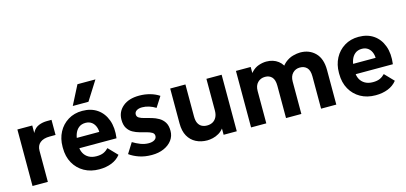

<svg xmlns="http://www.w3.org/2000/svg" viewBox="-64 -1162 3404 1608"><g transform="rotate(-15 1638.0 -358.0)"><path d="M62 0V-490H191V-340H174Q176 -400 195.5 -433.5Q215 -467 248 -480.5Q281 -494 321 -494H359V-363H309Q254 -363 224.5 -339Q195 -315 195 -270V0Z M640 10Q566 10 510 -21.5Q454 -53 422 -109.5Q390 -166 390 -242V-252Q390 -322 419.5 -378Q449 -434 502.5 -467Q556 -500 626 -500Q702 -500 755 -463.5Q808 -427 832.5 -360.5Q857 -294 845 -204H486V-293H776L716 -248Q724 -296 714 -328.5Q704 -361 681.5 -378.5Q659 -396 627 -396Q591 -396 567.5 -377Q544 -358 532.5 -325.5Q521 -293 521 -252V-227Q521 -190 535.5 -162Q550 -134 578 -118Q606 -102 646 -102Q683 -102 707 -113Q731 -124 750 -144L825 -66Q795 -28 747.5 -9Q700 10 640 10ZM561 -560 646 -726H802L697 -560Z M1096 8Q1035 8 986 -9Q937 -26 904 -51L960 -140Q991 -121 1025.5 -107.5Q1060 -94 1096 -94Q1127 -94 1146 -106Q1165 -118 1165 -139Q1165 -159 1147.5 -169.5Q1130 -180 1103 -187Q1076 -194 1045 -202.5Q1014 -211 987 -226Q960 -241 942.5 -269Q925 -297 925 -343Q925 -412 977 -456Q1029 -500 1120 -500Q1169 -500 1213.5 -487.5Q1258 -475 1292 -452L1235 -363Q1208 -380 1178 -389.5Q1148 -399 1118 -399Q1088 -399 1070 -387Q1052 -375 1052 -355Q1052 -335 1069.5 -324.5Q1087 -314 1115.5 -307Q1144 -300 1175 -291Q1206 -282 1234 -266Q1262 -250 1280 -222Q1298 -194 1298 -147Q1298 -102 1272 -67Q1246 -32 1200.5 -12Q1155 8 1096 8Z M1576 10Q1522 10 1479 -12Q1436 -34 1411.5 -77.5Q1387 -121 1387 -187V-490H1519V-213Q1519 -175 1530.5 -153Q1542 -131 1561.5 -121Q1581 -111 1606 -111Q1634 -111 1655 -122.5Q1676 -134 1688.5 -157.5Q1701 -181 1701 -217V-490H1833V0H1719V-136H1756Q1746 -91 1725 -62Q1704 -33 1677.5 -17.5Q1651 -2 1624 4Q1597 10 1576 10Z M1957 0V-490H2085V-354H2049Q2062 -413 2091 -444.5Q2120 -476 2155 -488Q2190 -500 2222 -500Q2282 -500 2324 -468Q2366 -436 2382 -373H2330Q2350 -426 2383.5 -453.5Q2417 -481 2453 -490.5Q2489 -500 2516 -500Q2595 -500 2645.5 -449Q2696 -398 2696 -300V0H2564V-280Q2564 -332 2541.5 -355.5Q2519 -379 2481 -379Q2443 -379 2418 -353Q2393 -327 2393 -281V0H2260V-280Q2260 -332 2238 -355.5Q2216 -379 2179 -379Q2140 -379 2114.5 -353Q2089 -327 2089 -281V0Z M3036 10Q2962 10 2906 -21.5Q2850 -53 2818 -109.5Q2786 -166 2786 -242V-252Q2786 -322 2815.5 -378Q2845 -434 2898.5 -467Q2952 -500 3022 -500Q3098 -500 3151 -463.5Q3204 -427 3228.5 -360.5Q3253 -294 3241 -204H2882V-293H3172L3112 -248Q3120 -296 3110 -328.5Q3100 -361 3077.5 -378.5Q3055 -396 3023 -396Q2987 -396 2963.5 -377Q2940 -358 2928.5 -325.5Q2917 -293 2917 -252V-227Q2917 -190 2931.5 -162Q2946 -134 2974 -118Q3002 -102 3042 -102Q3079 -102 3103 -113Q3127 -124 3146 -144L3221 -66Q3191 -28 3143.5 -9Q3096 10 3036 10Z"/></g></svg>

Font: SUSE Thin
Style: Bold
Weight: 700
Version: Version 1.000